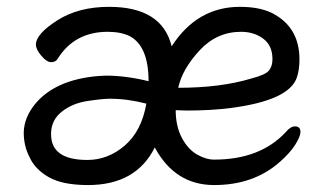

<svg xmlns="http://www.w3.org/2000/svg" viewBox="-20 -512 940 556"><path d="M232.9 -48.8Q293 -48.8 341.6 -90.8Q390.1 -132.8 403.8 -211.9Q349.1 -226.1 297.9 -226.1Q276.9 -226.1 233.4 -219.5Q189.9 -212.9 159.4 -189Q128.9 -165 127.9 -127V-123Q127.9 -48.8 232.9 -48.8ZM600.1 23.9Q486.8 23.9 428.2 -85Q374 23.9 234.9 23.9Q162.1 23.9 122.1 1.5Q82 -21 65.9 -56.2Q48.8 -88.9 48.8 -127V-130.9Q50.8 -171.9 79.8 -208.5Q108.9 -245.1 156 -266.1Q203.1 -287.1 267.1 -292L287.1 -293Q344.2 -293 410.2 -276.9Q410.2 -377.9 356 -407.2Q330.1 -419.9 292 -419.9Q195.8 -419.9 147 -341.8Q141.1 -332 128.2 -332Q115.2 -332 99.6 -350.6Q84 -369.1 84 -382.8V-383.8Q85 -414.1 146 -453.1Q207 -492.2 295.9 -492.2Q449.2 -492.2 477.1 -377.9Q550.8 -492.2 674.8 -492.2Q738.8 -492.2 776.9 -469.2Q847.2 -428.2 847.2 -339.8Q847.2 -310.1 839.8 -288.1Q817.9 -221.2 647.9 -199.2Q590.8 -191.9 521 -191.9L488.8 -192.9Q488.8 -147 506.3 -113.5Q523.9 -80.1 550 -64.9Q576.2 -49.8 600.1 -49.8Q732.9 -49.8 807.1 -128.9Q820.8 -146 834 -146Q850.1 -146 850.1 -129.9Q850.1 -117.2 835 -93Q819.8 -68.8 789.1 -42Q713.9 23.9 600.1 23.9ZM496.1 -257.8Q618.2 -257.8 706.1 -284.2Q748 -294.9 758.5 -307.4Q769 -319.8 769 -340.8Q769 -379.9 742.4 -399.9Q715.8 -419.9 678.2 -419.9Q607.9 -419.9 558.1 -366.2Q507.8 -312 496.1 -257.8Z"/></svg>

Font: LXGW WenKai Screen
Style: Regular
Weight: 400
Designer: LXGW / Fontworks Inc.
Foundry: LXGW / Fontworks Inc.
Version: Version 1.510;January 18,2025